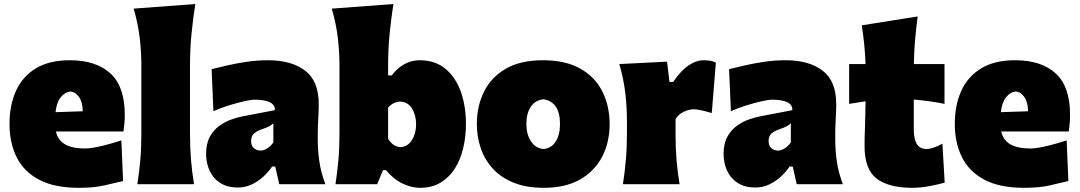

<svg xmlns="http://www.w3.org/2000/svg" viewBox="-20 -899 5269 937"><path d="M365.7 17.6Q245.1 17.6 170.4 -22.2Q95.7 -62 61 -132.3Q26.4 -202.6 26.4 -293.9Q26.4 -385.3 57.9 -455.3Q89.4 -525.4 154.8 -565.2Q220.2 -605 320.8 -605Q448.2 -605 518.6 -541Q588.9 -477.1 588.9 -338.4Q588.9 -313.5 586.9 -294.7Q585 -275.9 582.5 -257.3H252.9Q261.7 -216.3 296.4 -195.3Q331.1 -174.3 397 -174.3Q416 -174.3 446.3 -180.2Q476.6 -186 510.3 -195.3Q543.9 -204.6 572.3 -213.9L580.6 -15.6Q542.5 -6.3 490.5 5.6Q438.5 17.6 365.7 17.6ZM383.8 -356Q383.3 -400.4 365.7 -425.5Q348.1 -450.7 323.2 -452.6Q296.9 -449.7 276.6 -424.6Q256.3 -399.4 251 -351.6Z M650.4 0Q659.7 -61 664.8 -119.1Q669.9 -177.2 669.9 -250.5V-577.6Q669.9 -647.5 661.6 -716.1Q653.3 -784.7 632.3 -856.9L933.1 -879.4Q922.4 -811.5 914.8 -736.1Q907.2 -660.6 907.2 -577.6V-250.5Q907.2 -177.2 912.1 -119.1Q917 -61 926.8 0Z M1141.6 16.1Q1088.4 16.1 1054 -6.6Q1019.5 -29.3 1002.7 -66.7Q985.8 -104 985.8 -147.5Q985.8 -198.7 1004.6 -232.4Q1023.4 -266.1 1052 -286.1Q1080.6 -306.2 1111.3 -316.7Q1142.1 -327.1 1165.5 -331.5L1321.3 -361.3Q1324.2 -412.6 1219.7 -412.6Q1206.5 -412.6 1172.6 -405Q1138.7 -397.5 1097.4 -384.8Q1056.2 -372.1 1021.5 -356.4L1012.7 -561.5Q1042.5 -568.8 1086.4 -579.1Q1130.4 -589.4 1182.6 -597.2Q1234.9 -605 1288.6 -605Q1402.3 -605 1469 -554.4Q1535.6 -503.9 1535.6 -390.1Q1535.6 -360.4 1533.2 -318.8Q1530.8 -277.3 1530.8 -248V-216.3Q1530.8 -168 1538.1 -113.8Q1545.4 -59.6 1567.9 0H1342.8L1323.2 -86.4H1308.1Q1291.5 -61.5 1266.1 -37.8Q1240.7 -14.2 1209 1Q1177.2 16.1 1141.6 16.1ZM1251.5 -164.1Q1267.1 -164.1 1284.4 -175Q1301.8 -186 1314 -204.1V-297.4Q1306.2 -289.6 1294.4 -283Q1282.7 -276.4 1255.4 -267.1Q1237.3 -261.2 1221.4 -249Q1205.6 -236.8 1205.6 -210.9Q1205.6 -186 1220 -175Q1234.4 -164.1 1251.5 -164.1Z M2029.8 17.6Q1988.3 17.6 1944.6 -3.2Q1900.9 -23.9 1863.3 -68.8H1849.1L1820.8 0H1617.2Q1626.5 -61 1631.6 -119.1Q1636.7 -177.2 1636.7 -250.5V-577.6Q1636.7 -647.5 1628.4 -716.1Q1620.1 -784.7 1599.1 -856.9L1899.9 -879.4Q1889.2 -811.5 1881.6 -736.1Q1874 -660.6 1874 -577.6V-531.2H1891.6Q1949.2 -605 2027.8 -605Q2103.5 -605 2153.6 -563.5Q2203.6 -522 2228.8 -451.7Q2253.9 -381.3 2253.9 -293.9Q2253.9 -232.9 2240.7 -176.8Q2227.5 -120.6 2200 -76.9Q2172.4 -33.2 2130.1 -7.8Q2087.9 17.6 2029.8 17.6ZM1933.6 -180.7Q1971.2 -183.1 1991 -216.3Q2010.7 -249.5 2010.7 -291.5Q2010.7 -336.4 1991.2 -368.7Q1971.7 -400.9 1933.6 -403.3Q1898.9 -401.9 1874 -374V-222.7Q1883.8 -205.1 1898.4 -194.1Q1913.1 -183.1 1933.6 -180.7Z M2634.3 17.6Q2547.9 17.6 2485.8 -7.8Q2423.8 -33.2 2384.3 -76.9Q2344.7 -120.6 2325.9 -176.5Q2307.1 -232.4 2307.1 -293.9Q2307.1 -381.8 2342.3 -452.1Q2377.4 -522.5 2448.7 -563.7Q2520 -605 2628.9 -605Q2740.7 -605 2813 -563.5Q2885.3 -522 2920.2 -451.4Q2955.1 -380.9 2955.1 -293.9Q2955.1 -204.1 2918.5 -133.8Q2881.8 -63.5 2810.5 -22.9Q2739.3 17.6 2634.3 17.6ZM2632.8 -171.9Q2671.4 -175.3 2692.1 -208.5Q2712.9 -241.7 2712.9 -293.9Q2712.9 -401.4 2632.8 -414.6Q2592.3 -410.2 2570.6 -378.2Q2548.8 -346.2 2548.8 -293.9Q2548.8 -244.1 2571 -209.7Q2593.3 -175.3 2632.8 -171.9Z M3020 0Q3029.3 -61 3034.4 -119.1Q3039.6 -177.2 3039.6 -250.5V-308.6Q3039.6 -377 3031.5 -445.6Q3023.4 -514.2 3002.4 -586.4L3235.4 -598.1L3247.1 -499H3265.1Q3302.2 -553.7 3339.6 -579.3Q3377 -605 3414.6 -605Q3425.3 -605 3441.9 -603Q3458.5 -601.1 3473.6 -593.3L3453.6 -347.2Q3431.2 -354 3406.5 -359.9Q3381.8 -365.7 3366.7 -365.7Q3342.8 -365.7 3316.9 -353.5Q3291 -341.3 3276.9 -318.4V-236.8Q3276.9 -173.8 3281.7 -117.4Q3286.6 -61 3296.4 0Z M3667 16.1Q3613.8 16.1 3579.3 -6.6Q3544.9 -29.3 3528.1 -66.7Q3511.2 -104 3511.2 -147.5Q3511.2 -198.7 3530 -232.4Q3548.8 -266.1 3577.4 -286.1Q3606 -306.2 3636.7 -316.7Q3667.5 -327.1 3690.9 -331.5L3846.7 -361.3Q3849.6 -412.6 3745.1 -412.6Q3731.9 -412.6 3698 -405Q3664.1 -397.5 3622.8 -384.8Q3581.5 -372.1 3546.9 -356.4L3538.1 -561.5Q3567.9 -568.8 3611.8 -579.1Q3655.8 -589.4 3708 -597.2Q3760.3 -605 3814 -605Q3927.7 -605 3994.4 -554.4Q4061 -503.9 4061 -390.1Q4061 -360.4 4058.6 -318.8Q4056.2 -277.3 4056.2 -248V-216.3Q4056.2 -168 4063.5 -113.8Q4070.8 -59.6 4093.3 0H3868.2L3848.6 -86.4H3833.5Q3816.9 -61.5 3791.5 -37.8Q3766.1 -14.2 3734.4 1Q3702.6 16.1 3667 16.1ZM3776.9 -164.1Q3792.5 -164.1 3809.8 -175Q3827.1 -186 3839.4 -204.1V-297.4Q3831.5 -289.6 3819.8 -283Q3808.1 -276.4 3780.8 -267.1Q3762.7 -261.2 3746.8 -249Q3731 -236.8 3731 -210.9Q3731 -186 3745.4 -175Q3759.8 -164.1 3776.9 -164.1Z M4431.2 17.6Q4317.9 17.6 4258.5 -27.3Q4199.2 -72.3 4199.2 -186Q4199.2 -228 4201.2 -278.6Q4203.1 -329.1 4204.1 -404.8L4124 -392.1V-586.4H4204.1Q4202.1 -638.2 4197.5 -683.1Q4192.9 -728 4185.5 -775.4L4458.5 -818.8Q4450.7 -759.8 4445.8 -705.3Q4440.9 -650.9 4439.9 -586.4H4589.4V-392.1Q4551.8 -399.9 4513.9 -405Q4476.1 -410.2 4439.5 -413.1V-266.6Q4439.5 -220.7 4454.1 -196.3Q4468.8 -171.9 4502 -171.9Q4517.6 -171.9 4537.8 -179Q4558.1 -186 4579.1 -197.8L4590.3 -7.8Q4564.5 0 4518.8 8.8Q4473.1 17.6 4431.2 17.6Z M4979 17.6Q4858.4 17.6 4783.7 -22.2Q4709 -62 4674.3 -132.3Q4639.6 -202.6 4639.6 -293.9Q4639.6 -385.3 4671.1 -455.3Q4702.6 -525.4 4768.1 -565.2Q4833.5 -605 4934.1 -605Q5061.5 -605 5131.8 -541Q5202.1 -477.1 5202.1 -338.4Q5202.1 -313.5 5200.2 -294.7Q5198.2 -275.9 5195.8 -257.3H4866.2Q4875 -216.3 4909.7 -195.3Q4944.3 -174.3 5010.3 -174.3Q5029.3 -174.3 5059.6 -180.2Q5089.8 -186 5123.5 -195.3Q5157.2 -204.6 5185.5 -213.9L5193.8 -15.6Q5155.8 -6.3 5103.8 5.6Q5051.8 17.6 4979 17.6ZM4997.1 -356Q4996.6 -400.4 4979 -425.5Q4961.4 -450.7 4936.5 -452.6Q4910.2 -449.7 4889.9 -424.6Q4869.6 -399.4 4864.3 -351.6Z"/></svg>

Font: Pinar-DS1-FD Black
Style: Regular
Weight: 900
Designer: Amin Abedi
Version: Version 2.000